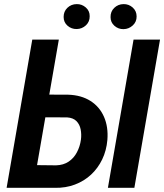

<svg xmlns="http://www.w3.org/2000/svg" viewBox="-20 -901 788 921"><path d="M176.8 -447.3 306.6 -446.8Q370.1 -444.8 414.1 -416.7Q458 -388.7 479 -340.3Q500 -292 495.1 -230Q490.7 -178.7 470.2 -136.2Q449.7 -93.8 416.5 -63Q383.3 -32.2 339.1 -15.6Q294.9 1 243.7 0H11.7L134.8 -710.9H262.2L157.7 -108.9L249 -107.9Q284.2 -108.9 309.3 -125.7Q334.5 -142.6 349.1 -170.7Q363.8 -198.7 368.2 -231Q371.6 -256.3 366.9 -280.3Q362.3 -304.2 346.7 -320.1Q331.1 -335.9 301.8 -337.9L157.7 -338.4ZM747.6 -710.9 624.5 0H497.6L620.6 -710.9ZM285.2 -819.8Q285.2 -846.2 303.2 -863.5Q321.3 -880.9 347.7 -881.3Q372.6 -881.8 391.6 -865.2Q410.6 -848.6 410.2 -823.2Q410.6 -796.9 392.1 -779.5Q373.5 -762.2 348.1 -761.7Q322.8 -761.2 304 -777.6Q285.2 -793.9 285.2 -819.8ZM510.3 -818.8Q509.8 -845.7 528.1 -863.3Q546.4 -880.9 572.3 -881.3Q597.7 -881.8 616.5 -865Q635.3 -848.1 635.3 -822.3Q635.7 -796.4 616.9 -779.1Q598.1 -761.7 572.8 -761.2Q547.9 -760.7 529.1 -777.1Q510.3 -793.5 510.3 -818.8Z"/></svg>

Font: Roboto Condensed SemiBold
Style: Italic
Weight: 600
Italic angle: -12°
Designer: Christian Robertson
Foundry: Google
Version: Version 3.008; 2023